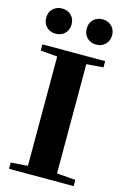

<svg xmlns="http://www.w3.org/2000/svg" viewBox="-130 -928 650 988"><g transform="rotate(15 195.0 -434.0)"><path d="M289.6 -733.4Q260.3 -733.4 241.2 -752.2Q222.2 -771 222.2 -801.3Q222.2 -830.6 241.2 -849.1Q260.3 -867.7 289.6 -867.7Q318.8 -867.7 338.1 -849.1Q357.4 -830.6 357.4 -801.3Q357.4 -771 338.4 -752.2Q319.3 -733.4 289.6 -733.4ZM74.2 -733.4Q44.4 -733.4 25.4 -752.2Q6.3 -771 6.3 -801.3Q6.3 -830.6 25.6 -849.1Q44.9 -867.7 74.2 -867.7Q103.5 -867.7 122.6 -849.1Q141.6 -830.6 141.6 -801.3Q141.6 -771 122.6 -752.2Q103.5 -733.4 74.2 -733.4ZM22.9 0V-33.2L112.8 -40V-622.6L22.9 -629.9V-663.1H357.4V-629.9L267.6 -623V-41L367.2 -33.2V0Z"/></g></svg>

Font: Elstob 10pt
Style: Bold
Weight: 700
Designer: Peter S. Baker
Version: Version 1.015